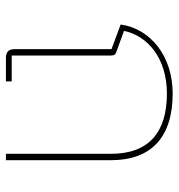

<svg xmlns="http://www.w3.org/2000/svg" viewBox="2 -590 588 631"><g transform="rotate(90 295.5 -274.0)"><path d="M170 0H247V-19H162V-345C162 -355 159 -360 150 -363L81 -388C97 -465 170 -529 287 -529C413 -529 485 -471 485 -345V0H506V-345C506 -477 431 -548 287 -548C165 -548 74 -476 60 -377L141 -347V-29C141 -9 150 0 170 0Z"/></g></svg>

Font: IBM Plex Thai Thin
Style: Regular
Weight: 100
Designer: Mike Abbink, Paul van der Laan, Pieter van Rosmalen, Ben Mitchell, Mark Frömberg
Foundry: Bold Monday
Version: Version 1.0